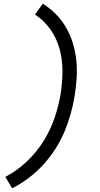

<svg xmlns="http://www.w3.org/2000/svg" viewBox="-20 -861 540 1042"><path d="M46 161 9 99Q72 66 125 16Q178 -34 215.5 -94Q253 -154 275.5 -219.5Q298 -285 309 -351Q319 -414 319 -476.5Q319 -539 303 -596.5Q287 -654 253 -702Q219 -750 170 -782L212 -841Q251 -817 283 -784.5Q315 -752 338 -712.5Q361 -673 375 -628Q389 -583 394 -535.5Q399 -488 396 -438.5Q393 -389 385 -340Q377 -291 363 -241.5Q349 -192 329 -144.5Q309 -97 280 -52Q251 -7 215 32.5Q179 72 136 104.5Q93 137 46 161Z"/></svg>

Font: Iosevka Oblique
Style: Regular
Weight: 400
Italic angle: -9°
Monospace: yes
Designer: Belleve Invis
Foundry: Belleve Invis
Version: Version 32.5.0; ttfautohint (v1.8.4)